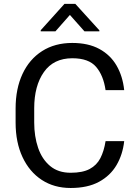

<svg xmlns="http://www.w3.org/2000/svg" viewBox="-20 -937 691 967"><path d="M511.7 -226.1H605.5Q598.1 -158.7 566.9 -105.5Q535.6 -52.2 478.5 -21.2Q421.4 9.8 335.9 9.8Q252.4 9.8 190.2 -31Q127.9 -71.8 93.3 -146Q58.6 -220.2 58.6 -319.8V-390.6Q58.6 -490.2 93.3 -564.5Q127.9 -638.7 192.1 -679.7Q256.3 -720.7 344.2 -720.7Q424.8 -720.7 480.5 -690.4Q536.1 -660.2 567.1 -606.7Q598.1 -553.2 605.5 -482.9H511.7Q501 -557.1 463.9 -600.3Q426.8 -643.6 344.2 -643.6Q250 -643.6 201.2 -574.2Q152.3 -504.9 152.3 -391.6V-319.8Q152.3 -250 171.9 -192.6Q191.4 -135.3 232.2 -101.1Q272.9 -66.9 335.9 -66.9Q396 -66.9 431.6 -85.9Q467.3 -105 485.6 -140.6Q503.9 -176.3 511.7 -226.1ZM359.4 -917.5 480.5 -784.2V-779.3H405.3L332 -861.8L259.3 -779.3H185.1V-784.7L304.7 -917.5Z"/></svg>

Font: Vazirmatn RD UI FD
Style: Regular
Weight: 400
Designer: Saber Rastikerdar
Foundry: Saber Rastikerdar
Version: Version 33.003